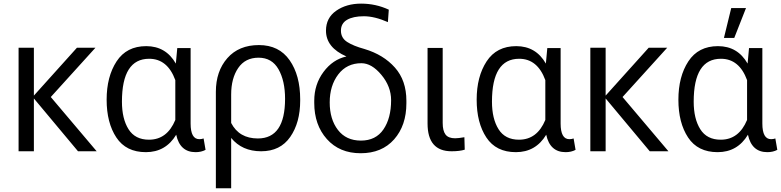

<svg xmlns="http://www.w3.org/2000/svg" viewBox="-20 -806 4287 1054"><path d="M82 24.4V-543.9H166V-281.2L402.3 -543.9H503.9L258.8 -273.4L510.7 24.4H408.2L166 -265.6V24.4Z M945.3 -457 953.1 -542H1026.4V-127.9Q1026.4 -42 1074.2 -42Q1086.9 -42 1097.7 -45.9L1108.4 16.6Q1085 29.3 1053.7 29.3Q967.8 29.3 947.3 -66.4Q889.6 29.3 780.8 29.3Q671.9 29.3 618.7 -51.3Q565.4 -131.8 565.4 -258.8Q565.4 -385.7 620.1 -469.2Q674.8 -552.7 782.7 -552.7Q890.6 -552.7 945.3 -457ZM649.4 -248Q649.4 -154.3 685.5 -96.7Q721.7 -39.1 797.9 -39.1Q897.5 -39.1 942.4 -147.5V-366.2Q899.4 -483.4 798.8 -483.4Q649.4 -483.4 649.4 -248Z M1165 227.5V-301.8Q1165 -415 1228 -486.8Q1291 -558.6 1401.4 -558.6Q1511.7 -558.6 1569.8 -475.6Q1627.9 -392.6 1627.9 -260.7V-253.9Q1627.9 -132.8 1573.2 -54.2Q1518.6 24.4 1413.6 24.4Q1308.6 24.4 1249 -48.8V227.5ZM1249 -130.9Q1293 -45.9 1395.5 -45.9Q1544.9 -45.9 1544.9 -263.7Q1544.9 -362.3 1508.8 -425.8Q1472.7 -489.3 1399.4 -489.3Q1326.2 -489.3 1287.6 -432.6Q1249 -376 1249 -287.1Z M1705.1 -241.2V-252.9Q1705.1 -342.8 1755.9 -411.1Q1806.6 -479.5 1881.8 -496.1Q1769.5 -544.9 1769.5 -637.7Q1769.5 -708 1825.7 -747.1Q1881.8 -786.1 1962.4 -786.1Q2043 -786.1 2114.3 -752.9L2109.4 -684.6Q2036.1 -716.8 1977.5 -716.8Q1918.9 -716.8 1885.3 -697.3Q1851.6 -677.7 1851.6 -637.7Q1851.6 -597.7 1885.7 -575.7Q1919.9 -553.7 1980.5 -537.1Q2085 -505.9 2147.9 -435.1Q2210.9 -364.3 2210.9 -252.9V-239.3Q2210.9 -117.2 2143.6 -41Q2076.2 35.2 1960 35.2Q1843.8 35.2 1774.4 -42.5Q1705.1 -120.1 1705.1 -241.2ZM2127 -255.9Q2127 -331.1 2073.7 -395Q2020.5 -459 1963.9 -459Q1883.8 -459 1836.9 -397.5Q1790 -335.9 1790 -243.7Q1790 -151.4 1835 -92.8Q1879.9 -34.2 1961.4 -34.2Q2043 -34.2 2085 -95.7Q2127 -157.2 2127 -255.9Z M2327.1 -127.9V-543H2410.2V-130.9Q2410.2 -87.9 2425.8 -67.4Q2441.4 -46.9 2478.5 -46.9Q2496.1 -46.9 2529.3 -52.7L2531.2 15.6Q2503.9 24.4 2459 24.4Q2327.1 24.4 2327.1 -127.9Z M2976.6 -457 2984.4 -542H3057.6V-127.9Q3057.6 -42 3105.5 -42Q3118.2 -42 3128.9 -45.9L3139.6 16.6Q3116.2 29.3 3085 29.3Q2999 29.3 2978.5 -66.4Q2920.9 29.3 2812 29.3Q2703.1 29.3 2649.9 -51.3Q2596.7 -131.8 2596.7 -258.8Q2596.7 -385.7 2651.4 -469.2Q2706.1 -552.7 2814 -552.7Q2921.9 -552.7 2976.6 -457ZM2680.7 -248Q2680.7 -154.3 2716.8 -96.7Q2752.9 -39.1 2829.1 -39.1Q2928.7 -39.1 2973.6 -147.5V-366.2Q2930.7 -483.4 2830.1 -483.4Q2680.7 -483.4 2680.7 -248Z M3220.7 24.4V-543.9H3304.7V-281.2L3541 -543.9H3642.6L3397.5 -273.4L3649.4 24.4H3546.9L3304.7 -265.6V24.4Z M4084 -457 4091.8 -542H4165V-127.9Q4165 -42 4212.9 -42Q4225.6 -42 4236.3 -45.9L4247.1 16.6Q4223.6 29.3 4192.4 29.3Q4106.4 29.3 4085.9 -66.4Q4028.3 29.3 3919.4 29.3Q3810.5 29.3 3757.3 -51.3Q3704.1 -131.8 3704.1 -258.8Q3704.1 -385.7 3758.8 -469.2Q3813.5 -552.7 3921.4 -552.7Q4029.3 -552.7 4084 -457ZM3788.1 -248Q3788.1 -154.3 3824.2 -96.7Q3860.4 -39.1 3936.5 -39.1Q4036.1 -39.1 4081.1 -147.5V-366.2Q4038.1 -483.4 3937.5 -483.4Q3788.1 -483.4 3788.1 -248ZM3954.1 -597.7 3994.1 -761.7H4075.2L4010.7 -597.7Z"/></svg>

Font: GenEi M Gothic v2 Regular
Style: Regular
Weight: 400
Version: Version 2.0